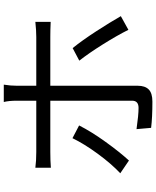

<svg xmlns="http://www.w3.org/2000/svg" viewBox="77 -894 845 1040"><g transform="rotate(-90 500.0 -373.5)"><path d="M151 -98 82 -145Q134 -194 187.5 -267Q241 -340 272 -404L341 -368Q307 -301 251.5 -224Q196 -147 151 -98ZM470 29Q384 29 328 22L321 -57Q397 -46 436 -46Q475 -46 475 -81V-524H198Q152 -524 112 -521V-605Q149 -600 197 -600H475V-705Q475 -748 468 -776H562Q556 -740 556 -704V-600H820Q855 -600 902 -605V-522Q857 -524 821 -524H556V-50Q556 -11 536 9Q516 29 470 29ZM859 -101Q828 -163 780 -239.5Q732 -316 692 -367L760 -403Q802 -351 851 -275.5Q900 -200 933 -142Z"/></g></svg>

Font: Source Han Sans & Saira Hybrid
Style: Regular
Weight: 400
Designer: Ryoko NISHIZUKA 西塚涼子 (kana & ideographs); Paul D. Hunt (Latin, Greek & Cyrillic); Wenlong ZHANG 张文龙 (bopomofo); Sandoll 
Foundry: Adobe Systems Incorporated
Version: Version 1.00;August 2, 2021;FontCreator 13.0.0.2675 64-bit